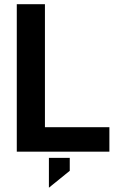

<svg xmlns="http://www.w3.org/2000/svg" viewBox="-20 -710 556 899"><path d="M58.6 -690.4H190.4V-114.3H492.2V0H58.6ZM209 29.3H306.6V89.8L209 168.9Z"/></svg>

Font: DINish
Style: Bold
Weight: 700
Designer: Bert Driehuis
Foundry: Playbeing
Version: Version 3.008; git-95204e4c-release